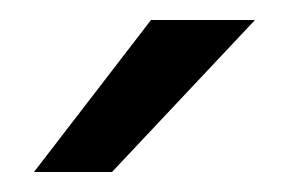

<svg xmlns="http://www.w3.org/2000/svg" viewBox="-20 -783 289 192"><path d="M92 -611H14L131 -763H235Z"/></svg>

Font: Open Sauce One
Style: Regular
Weight: 400
Designer: Alfredo Marco Pradil
Foundry: Creative Sauce Fz LLC
Version: Version 1.477